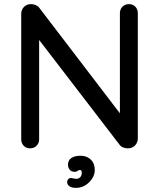

<svg xmlns="http://www.w3.org/2000/svg" viewBox="-20 -720 772 932"><path d="M649 -656V-49Q649 -28 635.5 -14Q622 0 601 0Q590 0 579.5 -3.5Q569 -7 563 -14L170 -526V-44Q170 -25 157.5 -12.5Q145 0 126 0Q107 0 95 -12.5Q83 -25 83 -44V-652Q83 -673 96.5 -686.5Q110 -700 130 -700Q142 -700 153 -695.5Q164 -691 170 -683L562 -170V-656Q562 -675 574.5 -687.5Q587 -700 606 -700Q625 -700 637 -687.5Q649 -675 649 -656ZM348 192Q328 192 317 184Q306 176 306 165Q306 155 311.5 149.5Q317 144 325 144Q329 144 336.5 146Q344 148 351 148Q362 148 369.5 140Q377 132 377 118Q377 105 367 105Q363 105 357 109.5Q351 114 342 114Q327 114 318.5 104Q310 94 310 79Q310 58 326.5 47Q343 36 371 36Q401 36 420.5 54.5Q440 73 440 105Q440 138 412.5 165Q385 192 348 192Z"/></svg>

Font: Quicksand Medium
Style: Regular
Weight: 500
Designer: Andrew Paglinawan
Foundry: Andrew Paglinawan
Version: Version 3.000